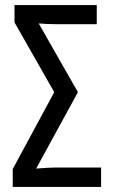

<svg xmlns="http://www.w3.org/2000/svg" viewBox="-20 -734 442 754"><path d="M30 -70 193 -372 37 -646V-714H360V-639H202Q163 -639 132 -642L286 -372L122 -72Q172 -76 192 -76H377V0H30Z"/></svg>

Font: Noto Sans UI Cond
Style: Regular
Weight: 400
Width: 3
Designer: Monotype Design Team
Foundry: Monotype Imaging Inc.
Version: Version 1.001